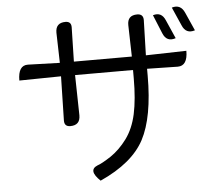

<svg xmlns="http://www.w3.org/2000/svg" viewBox="-56 -843 1113 967"><g transform="rotate(-5 500.0 -359.0)"><path d="M749 -746Q793 -760 812 -714L853 -621Q807 -605 788 -651L749 -746ZM847 -776Q892 -790 912 -744L953 -652Q907 -637 888 -683L847 -776ZM261 -480 50 -477Q50 -554 100 -553L261 -548L257 -701Q257 -751 307 -751Q336 -751 336 -722L332 -548H625L621 -707Q620 -757 670 -757Q701 -757 701 -726L696 -548L901 -553Q901 -477 851 -477L696 -480V-445Q696 -236 637 -124Q578 -13 414 61Q354 4 405 -17Q427 -24 473 -54Q519 -85 556 -135Q593 -185 609 -258Q625 -332 625 -438V-480H332L336 -276Q336 -226 286 -226Q256 -226 256 -256Z"/></g></svg>

Font: Swei Half Moon CJK TC
Style: DemiLight
Weight: 350
Version: Version 2.125